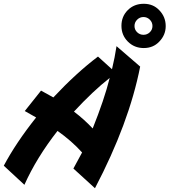

<svg xmlns="http://www.w3.org/2000/svg" viewBox="-102 -948 896 1015"><path d="M202 -256Q91 -114 27 29L-82 -72Q-17 -194 89 -327L29 -361L115 -469L180 -433Q302 -563 416 -649L490 -582Q505 -644 514 -704L639 -596Q580 -296 400 47L286 -57Q318 -115 332 -142Q277 -203 202 -256ZM289 -358Q343 -317 388 -269Q449 -421 478 -536Q390 -467 289 -358ZM658 -928Q708 -928 740 -894Q774 -859 774 -810Q774 -763 740 -728Q708 -694 658 -694Q608 -694 574 -728Q540 -762 540 -811.5Q540 -861 573.5 -894.5Q607 -928 658 -928ZM609 -810.5Q609 -791 623 -777.5Q637 -764 656.5 -764Q676 -764 690 -777.5Q704 -791 704 -810.5Q704 -830 690 -844Q676 -858 656.5 -858Q637 -858 623 -844Q609 -830 609 -810.5Z"/></svg>

Font: Vampiro One
Style: Regular
Weight: 400
Designer: Riccardo De Franceschi
Foundry: Sorkin Type Co.
Version: Version 1.002